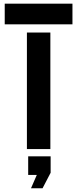

<svg xmlns="http://www.w3.org/2000/svg" viewBox="-20 -820 424 1056"><path d="M6 -686V-800H378.5V-686ZM128 0V-641H257V0ZM150.5 215.5 182.5 142H135V40H258.5V130L214 215.5Z"/></svg>

Font: Big Shoulders Stencil Display ExtraBold
Style: Regular
Weight: 800
Designer: Patric King
Foundry: XO Type Co
Version: Version 1.000